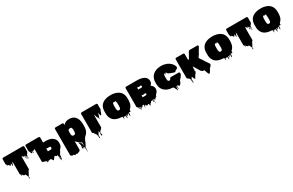

<svg xmlns="http://www.w3.org/2000/svg" viewBox="227 -2221 6421 4206"><g transform="rotate(-30 3438.0 -118.0)"><path d="M564 -395Q564 -389 564.5 -382.5Q565 -376 564 -370Q564 -365 563 -363Q562 -362 562 -361Q562 -360 561 -359Q563 -361 559.5 -357Q556 -353 557 -354Q556 -353 555 -352Q554 -351 553 -350Q553 -350 552.5 -349.5Q552 -349 551 -349Q551 -349 550.5 -348.5Q550 -348 549 -348Q548 -346 547.5 -343Q547 -340 545 -338Q543 -332 541 -328Q540 -326 539.5 -321.5Q539 -317 537 -319Q535 -321 535 -328Q534 -327 533 -326Q532 -325 531 -324Q529 -322 529 -322Q528 -321 527 -320.5Q526 -320 525 -319Q524 -306 523.5 -293Q523 -280 521 -267Q521 -260 521 -246Q521 -232 520.5 -223Q520 -214 517 -221Q512 -238 513.5 -256.5Q515 -275 513 -292Q513 -294 512 -292Q511 -290 510 -290Q509 -289 508 -289.5Q507 -290 506 -290Q505 -291 503.5 -294Q502 -297 502 -295Q500 -275 501.5 -254Q503 -233 498 -213Q496 -206 495.5 -215.5Q495 -225 495 -239.5Q495 -254 494 -262Q493 -278 493 -284Q493 -290 492.5 -296Q492 -302 488 -317Q488 -317 487.5 -316.5Q487 -316 486 -316L483 -313Q482 -297 481.5 -281Q481 -265 479 -249Q479 -248 477 -246Q475 -244 474 -245Q467 -260 469 -272Q471 -284 473 -295.5Q475 -307 465 -322L459 -333Q457 -323 457 -313.5Q457 -304 455 -294Q454 -292 453 -296.5Q452 -301 451 -303Q450 -306 447.5 -309Q445 -312 443 -315Q439 -321 428 -327.5Q417 -334 408 -341Q400 -357 400 -357Q400 -357 402.5 -349.5Q405 -342 404 -337Q405 -331 404.5 -325Q404 -319 404 -312V-31Q404 -28 404 -24.5Q404 -21 403 -18L400 -12L397 -9Q396 -8 395.5 -7Q395 -6 393 -5Q393 -5 392.5 -4.5Q392 -4 391 -4Q391 -4 390.5 -3.5Q390 -3 389 -3Q388 0 382 7L381 8Q380 9 377.5 14.5Q375 20 371 25Q369 29 366.5 34Q364 39 362 44L353 63Q352 65 351 67Q350 69 348 71Q341 86 331 103Q325 111 322 112Q321 120 323 133Q325 146 325.5 155.5Q326 165 317 163Q309 161 309 151.5Q309 142 311.5 130.5Q314 119 313 110Q312 109 312 108Q311 108 310.5 107.5Q310 107 310 107L305 99Q305 99 305 98.5Q305 98 304 98Q304 97 303.5 96.5Q303 96 303 95Q301 91 301 90Q297 79 292.5 69Q288 59 282 50Q281 49 280 48Q279 47 278 46Q275 44 272 44Q269 44 266 45Q263 48 258 48Q251 48 244 43.5Q237 39 232 34L224 26Q219 19 214.5 11.5Q210 4 202 0Q201 9 204.5 22.5Q208 36 200 35Q192 34 194.5 21.5Q197 9 193 -1L187 -4Q175 -13 175 -28Q174 -39 174.5 -50Q175 -61 175 -70V-329L171 -345Q171 -344 167 -334.5Q163 -325 163 -325Q159 -312 154 -298.5Q149 -285 144 -271Q140 -262 136 -256Q135 -254 133.5 -251Q132 -248 132 -249Q130 -268 130 -287Q130 -306 128 -325Q128 -324 123 -324Q121 -320 119 -316Q117 -312 114 -308Q110 -299 101 -294Q101 -293 96.5 -286.5Q92 -280 92 -280Q88 -278 88 -284Q85 -291 85.5 -291.5Q86 -292 86 -293Q86 -294 80 -301L62 -319Q59 -322 56 -325.5Q53 -329 46 -333Q44 -335 42 -335Q40 -330 40.5 -322.5Q41 -315 37 -310Q36 -308 35.5 -314Q35 -320 33 -324L30 -337Q29 -339 28.5 -342Q28 -345 27 -348Q19 -354 16 -364Q15 -366 15 -370Q14 -378 14.5 -385Q15 -392 15 -399V-493Q15 -508 28 -516Q28 -516 28.5 -516.5Q29 -517 30 -517Q32 -519 34.5 -519Q37 -519 39 -520H505Q510 -520 515 -520.5Q520 -521 525 -521Q531 -521 537 -520.5Q543 -520 548 -518Q552 -516 553 -515Q559 -512 562 -503Q564 -499 564 -495Q565 -491 565 -487Q565 -483 565 -479Q564 -458 564 -437Q564 -416 564 -395Z M1256 -110Q1253 -103 1249 -99L1243 -89Q1238 -80 1232 -73Q1226 -66 1221 -61Q1218 -58 1214.5 -55Q1211 -52 1207 -49Q1205 -45 1203 -39.5Q1201 -34 1199 -29Q1198 -25 1196 -22Q1194 -19 1192 -15Q1189 -11 1186.5 -6Q1184 -1 1181 4Q1177 10 1173.5 16.5Q1170 23 1165 28L1159 34Q1156 37 1156 37Q1155 44 1154 52Q1153 60 1152 68Q1150 87 1147.5 105.5Q1145 124 1141 143Q1140 147 1139 151.5Q1138 156 1136 161Q1135 164 1134.5 167.5Q1134 171 1132 174Q1131 175 1129.5 177.5Q1128 180 1128 179Q1126 156 1126 124.5Q1126 93 1124 71Q1124 69 1122 67.5Q1120 66 1120 68Q1119 77 1120 93Q1121 109 1122 124Q1123 139 1122 146Q1121 153 1116 145Q1104 126 1109 102.5Q1114 79 1112 57Q1112 55 1111 51.5Q1110 48 1109 50Q1107 55 1109 63.5Q1111 72 1105 72Q1100 71 1101.5 63Q1103 55 1102 49Q1101 44 1101 39.5Q1101 35 1099 31Q1098 29 1096 27.5Q1094 26 1092 25Q1091 26 1091 27Q1091 28 1089 29Q1086 31 1082 33.5Q1078 36 1073 36Q1066 36 1062.5 31Q1059 26 1057 24Q1056 22 1055 20.5Q1054 19 1052 18Q1051 17 1049.5 17Q1048 17 1046 16Q1043 13 1042 14Q1040 18 1039 19Q1039 16 1036 13Q1035 14 1034.5 14Q1034 14 1033 15Q1031 17 1028 20Q1025 23 1023 26Q1023 26 1021 28Q1017 32 1014 36Q1011 40 1007 45L997 58Q996 60 992 66Q988 72 983 77Q982 78 980.5 79Q979 80 977 80Q976 82 975.5 85.5Q975 89 973 88Q971 88 971 84.5Q971 81 969 79Q965 77 961 70L941 40Q940 38 939 36Q938 34 936 33Q932 29 929 29Q927 28 923.5 29Q920 30 917 31Q911 32 905 33Q899 34 892 35Q882 36 885 35.5Q888 35 891 34.5Q894 34 883 34Q879 34 873 38Q872 39 871.5 40.5Q871 42 869 41Q868 39 867.5 34.5Q867 30 865 32Q862 35 864 42Q866 49 861 48Q857 46 858.5 40Q860 34 858 30Q857 29 855.5 28.5Q854 28 854 29Q852 36 854.5 47.5Q857 59 850 58Q843 55 846 44.5Q849 34 847 27Q847 26 845.5 25Q844 24 843 25Q842 30 843.5 39.5Q845 49 845 55Q845 61 840 58Q832 53 835 42Q838 31 836 22Q836 20 834.5 19Q833 18 833 19Q831 26 833 39Q835 52 829 48Q823 43 825 34Q827 25 826 18Q825 19 824 18.5Q823 18 822 18Q816 18 810 15Q797 10 784 7.5Q771 5 758 0L749 -1L743 -4Q731 -13 731 -28Q730 -39 730.5 -50Q731 -61 731 -70V-329L727 -345Q724 -342 723 -338Q722 -334 719 -331Q717 -329 715 -328Q714 -328 713 -329Q712 -330 711 -329Q710 -325 709.5 -316Q709 -307 707 -311Q704 -316 704 -321.5Q704 -327 705 -332Q701 -330 700 -328Q697 -327 696 -324Q695 -323 694 -320.5Q693 -318 692 -319Q690 -325 690 -328L685 -320Q681 -314 676 -313Q675 -307 676 -297.5Q677 -288 677 -281.5Q677 -275 671 -277Q663 -280 666 -293Q669 -306 664 -319L661 -322Q657 -328 654 -331Q654 -332 652 -334Q651 -323 651 -311Q651 -299 649 -288Q648 -287 647 -286.5Q646 -286 645 -285Q637 -282 633 -287Q629 -291 626 -296.5Q623 -302 621 -307Q617 -314 614.5 -321Q612 -328 610 -335Q609 -332 608 -333Q606 -336 606.5 -341Q607 -346 605 -350L599 -356Q597 -358 597 -360Q595 -362 595 -364Q595 -365 594.5 -366Q594 -367 594 -368V-369Q593 -375 593.5 -381Q594 -387 594 -393V-461Q594 -466 593.5 -478.5Q593 -491 595 -500Q596 -502 596 -503.5Q596 -505 597 -506Q599 -510 601.5 -512Q604 -514 605 -515Q607 -517 609 -517Q611 -519 613.5 -519Q616 -519 618 -520Q623 -521 629.5 -520.5Q636 -520 641 -520H914Q919 -520 924 -520.5Q929 -521 934 -521Q939 -521 947 -519Q948 -519 948 -518.5Q948 -518 949 -518Q962 -511 965 -497Q966 -493 965.5 -487.5Q965 -482 965 -477Q966 -458 965.5 -439Q965 -420 965 -401Q965 -395 965.5 -389Q966 -383 965 -377V-369H1001Q1013 -369 1026 -370Q1039 -371 1052 -369H1064Q1066 -369 1068 -368Q1172 -362 1229 -299Q1231 -298 1233 -295.5Q1235 -293 1236 -290Q1239 -286 1242.5 -281Q1246 -276 1248 -271Q1252 -267 1254.5 -261Q1257 -255 1259 -247Q1269 -220 1269 -184Q1269 -158 1263 -134Q1262 -124 1260 -120Q1258 -116 1256 -110ZM968 -219Q967 -219 966.5 -219.5Q966 -220 965 -220L960 -216V-149H1020Q1028 -149 1035.5 -149.5Q1043 -150 1050 -154Q1055 -158 1056 -159Q1062 -165 1063 -172Q1065 -178 1065 -184Q1065 -195 1061 -203Q1058 -208 1052 -213L1044 -216Q1037 -218 1029.5 -216.5Q1022 -215 1015 -214Q1007 -213 1000 -214Q993 -215 985 -216Q981 -217 977 -218Q973 -219 968 -219Z M1924 -244Q1924 -237 1924 -231Q1924 -225 1923 -220Q1922 -207 1921 -194.5Q1920 -182 1918 -170Q1916 -155 1912.5 -140Q1909 -125 1902 -111L1894 -96Q1884 -75 1867 -56Q1866 -54 1862 -50Q1858 -45 1852 -40.5Q1846 -36 1841 -31Q1835 -24 1829.5 -18.5Q1824 -13 1819 -6Q1819 -6 1818.5 -5.5Q1818 -5 1817 -5L1808 10Q1796 25 1786 49.5Q1776 74 1767 99Q1758 124 1747 139Q1746 140 1745.5 142.5Q1745 145 1743 147Q1743 147 1743 147.5Q1743 148 1742 148Q1742 149 1740 153Q1737 158 1734.5 163Q1732 168 1727 173Q1726 176 1723 177L1720 180Q1718 202 1717.5 234.5Q1717 267 1715 290Q1715 291 1712.5 292.5Q1710 294 1710 293Q1707 270 1707 235.5Q1707 201 1705 179Q1702 177 1702 175Q1701 174 1701 170.5Q1701 167 1701 166Q1701 163 1702 161Q1701 163 1696 165Q1695 165 1694.5 164.5Q1694 164 1693 164Q1691 163 1689 161Q1690 174 1691.5 186Q1693 198 1685 194Q1675 189 1679 174Q1683 159 1681 147Q1680 147 1678.5 146Q1677 145 1678 145Q1678 144 1677.5 143.5Q1677 143 1677 143Q1678 153 1678.5 161.5Q1679 170 1673 167Q1670 165 1668 162Q1670 175 1667.5 181.5Q1665 188 1657 183Q1645 174 1645.5 158.5Q1646 143 1650.5 125Q1655 107 1654 92Q1652 90 1650 86Q1649 85 1649 84Q1647 78 1647 72Q1647 61 1650 52Q1652 43 1653 34.5Q1654 26 1653 19Q1651 17 1649 16Q1648 16 1647 14Q1646 12 1647 14H1645V25Q1645 27 1645.5 30Q1646 33 1646 36Q1647 40 1647.5 44.5Q1648 49 1648 57Q1647 63 1644.5 61Q1642 59 1639 57Q1638 57 1638 56.5Q1638 56 1638 56Q1634 50 1635 41.5Q1636 33 1637 26Q1638 21 1638.5 16.5Q1639 12 1638 8Q1638 7 1637.5 7Q1637 7 1637 6L1630 3L1629 2Q1628 2 1628 1.5Q1628 1 1627 1Q1621 -3 1617 -9Q1614 -11 1611 -13.5Q1608 -16 1606 -19Q1604 -23 1602 -24.5Q1600 -26 1598 -27Q1596 -29 1593 -31.5Q1590 -34 1588 -37Q1586 -39 1584 -41.5Q1582 -44 1580 -47Q1578 -49 1577 -50Q1575 -53 1577 -50.5Q1579 -48 1578 -42V151Q1578 156 1578.5 161.5Q1579 167 1577 172Q1577 172 1575 176Q1574 177 1574 177.5Q1574 178 1573 179Q1571 182 1565 186Q1562 190 1558 194.5Q1554 199 1548 200Q1544 201 1540.5 199.5Q1537 198 1534 197Q1530 201 1527 205.5Q1524 210 1520 214Q1510 223 1500.5 218Q1491 213 1480 212H1472Q1471 212 1470 213Q1469 214 1468 213Q1467 210 1467 205L1459 213Q1458 214 1456 215Q1454 216 1452 218Q1451 219 1449.5 222.5Q1448 226 1445 226Q1441 226 1439.5 222.5Q1438 219 1436 218Q1436 218 1436 217.5Q1436 217 1435 217Q1433 216 1429 212L1422 206L1419 203Q1419 203 1419 202.5Q1419 202 1418 202Q1414 198 1412 197L1402 198Q1401 199 1397 201Q1391 204 1385 201Q1384 202 1383 201Q1382 200 1380 200Q1380 200 1368.5 194Q1357 188 1357 189Q1353 187 1350 185Q1339 177 1339 163V-493Q1339 -499 1340.5 -502Q1342 -505 1344 -509Q1353 -520 1365 -520Q1368 -520 1371 -520.5Q1374 -521 1377 -521Q1383 -521 1388.5 -520.5Q1394 -520 1399 -520H1492Q1500 -520 1508.5 -520.5Q1517 -521 1525 -521Q1529 -521 1533 -521Q1537 -521 1541 -520Q1542 -520 1543 -519.5Q1544 -519 1545 -519Q1554 -516 1559 -507Q1561 -503 1562 -500Q1563 -497 1563 -486V-463Q1565 -465 1565 -466Q1566 -466 1566 -466.5Q1566 -467 1566 -467L1567 -468Q1571 -472 1572 -474Q1571 -473 1576 -478.5Q1581 -484 1583 -485Q1586 -487 1588.5 -489.5Q1591 -492 1593 -493Q1601 -499 1608.5 -504Q1616 -509 1624 -513Q1626 -515 1628 -515Q1640 -522 1654.5 -525Q1669 -528 1683 -529Q1690 -529 1694 -530H1710Q1733 -531 1753 -528.5Q1773 -526 1783 -521Q1799 -517 1812.5 -510.5Q1826 -504 1835 -496L1844 -490Q1848 -487 1851.5 -484Q1855 -481 1858 -477Q1886 -449 1903 -405.5Q1920 -362 1923 -299Q1924 -285 1924 -274Q1924 -263 1924 -249ZM1579 -210Q1581 -201 1584.5 -192.5Q1588 -184 1595 -178Q1605 -171 1619 -170Q1621 -169 1624 -169Q1627 -169 1629 -169L1637 -170Q1641 -171 1644.5 -171.5Q1648 -172 1651 -173L1656 -176Q1667 -184 1671 -195Q1676 -207 1678 -227Q1679 -232 1679 -237Q1679 -242 1679 -246V-275Q1679 -280 1678.5 -286Q1678 -292 1677 -298Q1677 -303 1676 -306Q1675 -318 1670 -327Q1665 -337 1659 -342Q1655 -345 1651.5 -345Q1648 -345 1643 -345Q1635 -345 1626 -345Q1617 -345 1609 -344Q1606 -343 1602 -342.5Q1598 -342 1595 -340Q1588 -333 1584.5 -324Q1581 -315 1579 -305Q1579 -301 1578.5 -296.5Q1578 -292 1578 -288Q1577 -283 1577 -277.5Q1577 -272 1577 -267Q1576 -256 1576.5 -245Q1577 -234 1578 -219V-214Q1579 -213 1579 -210ZM1665 65Q1666 63 1666 60.5Q1666 58 1667 56Q1668 50 1668.5 44.5Q1669 39 1669 33Q1669 29 1669 29Q1669 29 1666 28Q1666 28 1665 27Q1664 26 1662 24H1661V33Q1661 38 1661.5 43.5Q1662 49 1663 54Q1664 56 1664 59Q1664 62 1665 65ZM1677 33V42L1679 62Q1680 57 1680.5 53.5Q1681 50 1681 43V35Q1679 33 1677 33ZM1691 42Q1695 50 1695 62Q1695 65 1695 68Q1695 71 1694 74V75Q1696 91 1699 108Q1702 125 1703 142V148Q1704 145 1704 142.5Q1704 140 1705 138Q1705 136 1705.5 132Q1706 128 1706 128Q1709 105 1709.5 80.5Q1710 56 1697 42Q1694 38 1692 38Q1691 39 1691 41H1690Q1690 41 1690 40.5Q1690 40 1689 39Q1686 35 1685 35Q1684 36 1684.5 40.5Q1685 45 1685 46Q1686 54 1687.5 62Q1689 70 1690 78L1692 89Q1693 86 1693 83Q1693 80 1694 77V76Q1691 59 1690.5 52.5Q1690 46 1691 42ZM1667 152Q1668 145 1669 138Q1670 131 1669 125Q1668 125 1666.5 124Q1665 123 1666 123Q1665 122 1665 121.5Q1665 121 1664 120Q1663 119 1663 117.5Q1663 116 1662 115Q1663 124 1664.5 133.5Q1666 143 1667 152Z M2419 -458V-399Q2419 -392 2420 -383.5Q2421 -375 2419 -367Q2418 -364 2416.5 -360Q2415 -356 2412 -354Q2411 -353 2410.5 -352Q2410 -351 2408 -350Q2406 -349 2404 -347Q2403 -343 2402.5 -340Q2402 -337 2400 -333L2397 -322Q2396 -318 2395 -314Q2394 -310 2392 -305Q2391 -301 2390 -297.5Q2389 -294 2387 -290Q2384 -282 2380.5 -275.5Q2377 -269 2372 -261V-260Q2371 -259 2371 -259L2363 -251Q2361 -245 2360 -245Q2358 -246 2357.5 -249Q2357 -252 2356 -254Q2355 -255 2354.5 -256Q2354 -257 2353 -258Q2353 -257 2353.5 -255.5Q2354 -254 2351 -261Q2345 -275 2341.5 -291.5Q2338 -308 2336 -322Q2335 -326 2336 -330.5Q2337 -335 2336 -339Q2335 -333 2334.5 -326.5Q2334 -320 2332 -314Q2332 -313 2330.5 -313.5Q2329 -314 2328 -316Q2327 -312 2326.5 -310Q2326 -308 2325 -303Q2324 -294 2322 -285Q2320 -276 2318 -267Q2317 -263 2316 -260Q2315 -257 2313 -254Q2312 -252 2311.5 -249.5Q2311 -247 2309 -245Q2308 -243 2306 -241.5Q2304 -240 2302 -238Q2301 -233 2300.5 -226.5Q2300 -220 2298 -214Q2297 -210 2296.5 -205.5Q2296 -201 2294 -196Q2293 -195 2291.5 -192Q2290 -189 2290 -190Q2288 -200 2288 -210Q2288 -220 2286 -230L2282 -236Q2279 -241 2276 -244.5Q2273 -248 2270 -252Q2264 -263 2260 -275Q2256 -287 2251 -298Q2248 -307 2244.5 -316Q2241 -325 2238 -333Q2236 -335 2236 -339Q2234 -342 2233.5 -344.5Q2233 -347 2233 -341V-60Q2233 -52 2234 -41.5Q2235 -31 2233 -21Q2233 -20 2232.5 -19.5Q2232 -19 2232 -18Q2231 -14 2228 -11Q2226 -9 2223.5 -7Q2221 -5 2218 -3Q2216 1 2214 6.5Q2212 12 2210 17Q2209 19 2208.5 22.5Q2208 26 2206 25Q2204 23 2204 19.5Q2204 16 2203 12Q2201 14 2199 17Q2197 20 2195 22L2190 28Q2187 31 2183 35Q2179 39 2176 43Q2174 47 2166 55Q2164 56 2162 58Q2161 72 2166 92.5Q2171 113 2171.5 128Q2172 143 2158 141Q2144 139 2144.5 124Q2145 109 2150 89.5Q2155 70 2154 56Q2153 54 2150.5 51.5Q2148 49 2149 50Q2147 45 2145.5 40Q2144 35 2142 31L2139 20Q2139 17 2138 14Q2137 25 2136.5 37.5Q2136 50 2134 61Q2134 62 2132.5 61Q2131 60 2130 59Q2129 51 2129 43Q2129 35 2128 28L2122 50Q2121 54 2119.5 58.5Q2118 63 2116 67Q2115 71 2111 77Q2109 80 2103 82Q2102 90 2103 99Q2104 108 2099 115Q2097 118 2096.5 111Q2096 104 2096 97Q2096 90 2095 94Q2093 105 2096.5 120.5Q2100 136 2101 148.5Q2102 161 2090 165Q2080 168 2080.5 155.5Q2081 143 2084.5 125.5Q2088 108 2086 97Q2086 95 2084.5 93Q2083 91 2082 93Q2081 98 2081 107Q2081 116 2081 122Q2081 128 2079 123Q2075 111 2076 97.5Q2077 84 2075 71L2074 70Q2074 70 2073.5 70Q2073 70 2072 69Q2069 66 2066 63Q2063 60 2061 57Q2053 47 2046.5 36Q2040 25 2034 15Q2033 14 2033 12.5Q2033 11 2032 10Q2031 7 2030 4.5Q2029 2 2027 0L2018 -1L2013 -4Q2007 -8 2005 -11Q2003 -13 2001 -19Q2000 -22 1999.5 -25Q1999 -28 1999 -31Q1998 -42 1999 -52.5Q2000 -63 2000 -72V-473Q2000 -478 1999.5 -483.5Q1999 -489 2000 -494Q2000 -499 2001 -501Q2003 -507 2005 -509Q2007 -511 2008 -512Q2009 -513 2010 -514Q2018 -520 2027 -520H2364Q2372 -520 2380.5 -520.5Q2389 -521 2397 -520Q2400 -519 2403 -518Q2406 -517 2409 -515Q2412 -512 2416 -506Q2418 -504 2418 -501.5Q2418 -499 2419 -497Q2421 -487 2420 -477Q2419 -467 2419 -458ZM2373 -262 2372 -260Q2372 -260 2372 -260Q2372 -261 2373 -262Z M3051 -276Q3052 -260 3051.5 -244Q3051 -228 3050 -213Q3048 -182 3041 -155.5Q3034 -129 3021 -107Q3017 -100 3013 -93Q3009 -86 3004 -79Q2999 -73 2993 -68Q2993 -67 2992.5 -66.5Q2992 -66 2992 -66Q2988 -60 2982 -56Q2981 -55 2980 -54Q2979 -53 2977 -51Q2976 -50 2975 -49Q2974 -48 2973 -47L2967 -34Q2967 -30 2967 -26.5Q2967 -23 2966 -19Q2965 -12 2966 -0.5Q2967 11 2962 7Q2959 4 2958.5 -0.5Q2958 -5 2958 -9Q2958 -7 2956 -5Q2955 -2 2952.5 1.5Q2950 5 2946 6Q2939 9 2934.5 1.5Q2930 -6 2928 -10Q2928 -10 2928 -10.5Q2928 -11 2927 -12Q2920 1 2921 17.5Q2922 34 2920 50Q2920 54 2919 59.5Q2918 65 2917 70Q2916 76 2912 81Q2912 84 2908 84Q2904 82 2904 79Q2902 62 2902 44Q2902 26 2900 9Q2900 9 2899.5 8.5Q2899 8 2898 8Q2895 9 2892 11Q2889 13 2887 15Q2880 22 2875 32Q2872 38 2869.5 44Q2867 50 2864 55Q2863 56 2861.5 59.5Q2860 63 2860 62Q2858 51 2858 40Q2858 29 2856 19Q2858 19 2850.5 18.5Q2843 18 2844 19Q2842 35 2842 51Q2842 67 2840 83Q2840 84 2836.5 87Q2833 90 2832 91Q2831 92 2829.5 92.5Q2828 93 2828 92Q2826 75 2826 57.5Q2826 40 2823 23Q2820 24 2818 26Q2816 28 2816 28Q2815 29 2814.5 31.5Q2814 34 2812 36Q2811 36 2807 32Q2806 30 2805.5 28Q2805 26 2803 25Q2803 24 2802.5 24Q2802 24 2802 24Q2801 23 2801 23.5Q2801 24 2800 23H2794Q2794 27 2794 31Q2794 35 2792 40Q2792 40 2784 31Q2779 26 2779 26.5Q2779 27 2776 26Q2772 26 2772 25Q2771 39 2770.5 52.5Q2770 66 2768 80Q2768 82 2766.5 78Q2765 74 2764 72Q2763 69 2762 66.5Q2761 64 2760 61Q2757 48 2755.5 35.5Q2754 23 2752 10H2746Q2610 7 2541 -53L2535 -59Q2476 -115 2470 -213Q2467 -260 2470 -307Q2478 -418 2554.5 -474Q2631 -530 2764 -530H2773Q2787 -530 2801 -529Q2815 -528 2828 -526Q2830 -526 2831 -525Q2934 -510 2996 -447Q2998 -445 3001.5 -440.5Q3005 -436 3006 -434Q3034 -397 3044 -351Q3044 -350 3044.5 -349Q3045 -348 3045 -347Q3049 -330 3050 -311.5Q3051 -293 3051 -276ZM2733 -157Q2736 -155 2740 -153Q2751 -150 2757 -150Q2763 -150 2769 -151H2775Q2779 -153 2782.5 -154.5Q2786 -156 2789 -158Q2797 -166 2799.5 -177Q2802 -188 2803 -198Q2804 -204 2804.5 -211Q2805 -218 2805 -225Q2806 -239 2806 -258Q2806 -277 2805 -292Q2805 -297 2805 -302Q2805 -307 2804 -311Q2804 -315 2803.5 -318.5Q2803 -322 2803 -326Q2800 -352 2789 -361Q2785 -365 2783.5 -365.5Q2782 -366 2780 -366Q2779 -366 2778 -366.5Q2777 -367 2776 -366Q2775 -365 2774.5 -361.5Q2774 -358 2772 -356Q2771 -354 2766.5 -353.5Q2762 -353 2760 -354Q2754 -355 2749 -360H2743Q2742 -361 2741 -362.5Q2740 -364 2738 -365Q2735 -365 2732 -362Q2725 -356 2722 -345.5Q2719 -335 2717 -321Q2716 -318 2716 -313Q2716 -310 2715.5 -306.5Q2715 -303 2715 -299Q2714 -291 2714 -280Q2714 -269 2714 -258Q2714 -251 2714.5 -244.5Q2715 -238 2715 -231Q2715 -224 2715 -217Q2715 -210 2716 -205Q2718 -187 2720.5 -177Q2723 -167 2733 -157Z M3688 -123Q3686 -114 3683 -105.5Q3680 -97 3675 -91Q3675 -91 3675 -90.5Q3675 -90 3674 -90Q3669 -79 3660.5 -69.5Q3652 -60 3641 -51Q3634 -43 3629 -33.5Q3624 -24 3618 -15Q3618 -12 3617 -10Q3616 -6 3617.5 2.5Q3619 11 3614 9Q3610 7 3610 2.5Q3610 -2 3611 -6Q3602 4 3592 13Q3582 22 3573 32Q3570 35 3567.5 38.5Q3565 42 3562 45Q3561 46 3560 47Q3559 48 3558 49Q3557 50 3555.5 51.5Q3554 53 3554 52Q3552 40 3552.5 35Q3553 30 3553 25Q3553 20 3548 10Q3545 13 3542 15H3541Q3539 17 3538 17Q3537 39 3536.5 67.5Q3536 96 3534 119Q3534 120 3532 122.5Q3530 125 3530 124Q3528 101 3528 68.5Q3528 36 3526 14Q3525 13 3524.5 12Q3524 11 3523 10H3522Q3518 10 3518 11Q3517 27 3516.5 43Q3516 59 3514 76Q3514 75 3510 75Q3506 75 3506 75Q3504 55 3504.5 49Q3505 43 3505 38.5Q3505 34 3499 20Q3495 22 3491 25.5Q3487 29 3482 32Q3480 33 3478 34Q3476 35 3474 33Q3466 25 3470.5 24Q3475 23 3478.5 25Q3482 27 3470 27H3468Q3468 28 3467.5 28.5Q3467 29 3467 29L3458 44Q3457 46 3454 49Q3452 53 3450 55Q3449 56 3446.5 58Q3444 60 3442 62Q3440 66 3438 66Q3437 66 3436 65Q3435 64 3433 63Q3431 64 3430 66Q3429 68 3428 70Q3426 74 3423 80.5Q3420 87 3418 91Q3418 92 3415 98.5Q3412 105 3410 107Q3408 109 3406 107Q3404 105 3402 99Q3398 87 3398 85Q3398 83 3398.5 80Q3399 77 3395 64Q3394 61 3389 58Q3383 52 3376.5 53.5Q3370 55 3364 59Q3362 60 3360 62Q3358 64 3356 65Q3353 68 3350.5 70.5Q3348 73 3343 70Q3336 65 3332 58Q3328 51 3324 45Q3324 44 3323.5 43.5Q3323 43 3323 42Q3322 41 3321 40Q3320 39 3319 38L3313 32Q3309 37 3308.5 44Q3308 51 3305 57Q3305 61 3302 61Q3298 61 3296.5 53.5Q3295 46 3294 48Q3293 55 3292.5 67.5Q3292 80 3292.5 88Q3293 96 3291 90Q3279 75 3283 61.5Q3287 48 3291.5 36Q3296 24 3284 14L3278 8Q3277 10 3277 12.5Q3277 15 3276 17Q3275 19 3272.5 19Q3270 19 3268 20Q3264 22 3264 22Q3263 20 3262.5 17Q3262 14 3261 12L3252 21Q3248 27 3244.5 33Q3241 39 3236 44L3227 53Q3224 59 3223 58Q3221 51 3221 44.5Q3221 38 3219 32Q3219 31 3217 30.5Q3215 30 3215 31Q3214 37 3215.5 46Q3217 55 3217 62Q3217 69 3211 68Q3202 66 3205.5 53Q3209 40 3207 30Q3207 29 3206 29.5Q3205 30 3204 29Q3201 29 3200 28Q3197 28 3196 27Q3195 27 3194 26Q3193 25 3192 26Q3191 35 3194 49.5Q3197 64 3197.5 74.5Q3198 85 3189 82Q3180 78 3180 67.5Q3180 57 3183 44.5Q3186 32 3185 22Q3185 22 3182 22Q3182 21 3181.5 21Q3181 21 3181 21Q3180 20 3179 20Q3178 20 3177 19Q3176 18 3175 18Q3174 18 3173 17Q3169 13 3169 15Q3168 21 3169 32Q3170 43 3170.5 50Q3171 57 3165 54Q3156 48 3161 34Q3166 20 3161 10Q3159 5 3159.5 17Q3160 29 3157 34Q3156 37 3155 31.5Q3154 26 3153 23Q3153 22 3151 11Q3149 0 3148 0L3141 -3Q3135 -6 3131 -11Q3129 -13 3127 -19Q3126 -23 3125.5 -27Q3125 -31 3125 -35Q3125 -43 3125.5 -51.5Q3126 -60 3126 -67V-469Q3126 -475 3125.5 -481.5Q3125 -488 3126 -495L3127 -502Q3128 -503 3128 -504Q3128 -505 3129 -506Q3131 -510 3133 -511Q3137 -516 3143 -518Q3145 -519 3147.5 -519.5Q3150 -520 3154 -520H3269Q3281 -520 3303 -520Q3325 -520 3350.5 -520.5Q3376 -521 3397 -520H3410Q3421 -520 3431.5 -520Q3442 -520 3452 -519Q3470 -519 3489 -517.5Q3508 -516 3525 -511L3530 -509Q3568 -501 3595 -487Q3622 -473 3641 -452Q3648 -444 3653.5 -434.5Q3659 -425 3662 -415Q3665 -411 3666 -405Q3667 -399 3668 -394Q3671 -385 3671 -376Q3672 -368 3671.5 -360.5Q3671 -353 3670 -345Q3669 -327 3662 -316Q3660 -313 3658 -307Q3650 -293 3635 -276L3634 -275Q3631 -272 3629 -271Q3628 -270 3627 -269Q3626 -268 3625 -267L3633 -262Q3635 -261 3637.5 -259Q3640 -257 3647 -252Q3656 -245 3665 -235Q3673 -225 3679 -215Q3689 -197 3691 -168Q3693 -155 3691.5 -143.5Q3690 -132 3688 -123ZM3350 -341V-326Q3349 -313 3348.5 -313Q3348 -313 3348.5 -318.5Q3349 -324 3351 -329.5Q3353 -335 3358 -332H3420Q3425 -332 3429.5 -332Q3434 -332 3438 -333Q3439 -334 3441 -334Q3449 -337 3453 -343L3455 -348Q3456 -350 3456 -357V-362Q3454 -368 3453 -370Q3452 -372 3448 -376Q3447 -378 3445 -378.5Q3443 -379 3441 -380Q3436 -381 3430.5 -380Q3425 -379 3420 -378Q3413 -377 3405.5 -376.5Q3398 -376 3390 -377Q3384 -378 3378 -379Q3372 -380 3366 -381Q3368 -381 3362 -381.5Q3356 -382 3354 -382Q3354 -382 3353.5 -382.5Q3353 -383 3350 -383ZM3350 -137H3420Q3437 -137 3446.5 -142Q3456 -147 3456 -162V-167Q3454 -173 3453 -175Q3452 -177 3448 -181Q3442 -185 3438 -185Q3434 -185 3429.5 -184.5Q3425 -184 3420 -183Q3411 -181 3402.5 -179.5Q3394 -178 3385 -179Q3378 -179 3371.5 -181Q3365 -183 3358 -185Q3357 -186 3356 -186Q3355 -186 3353 -187Q3352 -188 3351 -188Q3350 -188 3350 -188Z M4322 -201Q4328 -195 4328 -187Q4330 -174 4324 -160.5Q4318 -147 4313 -137Q4304 -118 4292.5 -103.5Q4281 -89 4268 -75Q4265 -72 4260.5 -68Q4256 -64 4254 -62Q4252 -61 4249 -58Q4249 -58 4247 -56Q4243 -49 4240 -40Q4237 -31 4234 -23Q4230 -15 4226 -5Q4222 5 4217 13L4211 21L4210 22Q4207 25 4204.5 27.5Q4202 30 4199 32Q4196 35 4193.5 38Q4191 41 4187 44Q4180 49 4172 46.5Q4164 44 4159 37Q4158 35 4157.5 32.5Q4157 30 4155 29Q4153 27 4153 26Q4149 24 4144 19Q4141 17 4139 14Q4137 12 4137 12Q4127 22 4126.5 35Q4126 48 4128 62Q4130 76 4127 90Q4127 93 4123 99Q4122 101 4121 105.5Q4120 110 4119 108Q4117 87 4117 66.5Q4117 46 4115 25Q4115 25 4111 27Q4110 27 4109.5 27.5Q4109 28 4107 28Q4104 28 4103 29Q4102 51 4101.5 74.5Q4101 98 4099 121Q4099 122 4098 119.5Q4097 117 4095 116L4091 109Q4088 103 4085 96.5Q4082 90 4079 84Q4069 60 4055 36Q4050 27 4045 20Q4045 22 4043 22Q4042 23 4039 17Q4033 10 4026 10Q3897 7 3820 -67L3816 -71Q3794 -94 3778.5 -124.5Q3763 -155 3758 -192Q3754 -210 3754 -228Q3754 -246 3754 -265V-266Q3754 -274 3754 -282.5Q3754 -291 3755 -300Q3755 -305 3755.5 -310Q3756 -315 3757 -320Q3757 -322 3757 -325Q3757 -328 3758 -331Q3758 -332 3758.5 -333Q3759 -334 3759 -335Q3764 -361 3774 -384.5Q3784 -408 3798 -428Q3800 -431 3805 -436Q3843 -482 3902.5 -506Q3962 -530 4035 -530Q4041 -530 4047 -530Q4053 -530 4058 -529Q4064 -531 4069 -529L4093 -526Q4107 -528 4116 -524L4122 -521Q4187 -507 4229 -477.5Q4271 -448 4296 -413Q4298 -410 4300.5 -406.5Q4303 -403 4305 -399Q4318 -380 4324 -356Q4325 -355 4325 -353.5Q4325 -352 4326 -350Q4330 -336 4327 -327Q4327 -326 4326.5 -325.5Q4326 -325 4326 -325Q4325 -321 4323 -319.5Q4321 -318 4319 -316Q4318 -315 4317 -313.5Q4316 -312 4315 -310Q4315 -310 4313 -306Q4311 -302 4309 -300Q4308 -299 4307.5 -296Q4307 -293 4305 -294Q4303 -296 4303 -299.5Q4303 -303 4301 -305Q4300 -306 4297 -303Q4295 -301 4293 -295Q4292 -292 4291.5 -288.5Q4291 -285 4289 -285Q4287 -285 4287 -289.5Q4287 -294 4285 -295Q4285 -296 4281 -292Q4277 -288 4273 -286Q4265 -279 4255 -268.5Q4245 -258 4233 -259Q4225 -259 4217 -263Q4209 -267 4201 -269Q4197 -271 4191.5 -272Q4186 -273 4181 -275Q4177 -277 4172 -279.5Q4167 -282 4162 -283Q4156 -285 4149.5 -286.5Q4143 -288 4138 -291Q4133 -293 4128 -296Q4123 -299 4118 -301Q4113 -304 4107.5 -305.5Q4102 -307 4097 -309Q4093 -311 4091 -313Q4083 -317 4078 -327Q4074 -334 4070.5 -341.5Q4067 -349 4060 -353L4054 -347Q4058 -351 4058 -353Q4057 -353 4053.5 -352Q4050 -351 4048 -350V-341Q4049 -337 4049.5 -333.5Q4050 -330 4050 -326Q4052 -318 4049 -315Q4048 -312 4045.5 -312Q4043 -312 4041 -312L4040 -313Q4038 -315 4038 -320Q4038 -325 4039 -330.5Q4040 -336 4040 -341V-346Q4040 -349 4039.5 -349.5Q4039 -350 4039 -350Q4038 -350 4037 -349.5Q4036 -349 4035 -349Q4031 -347 4031 -347Q4030 -346 4026 -346Q4025 -346 4023.5 -347Q4022 -348 4021 -346Q4020 -344 4020 -338Q4020 -332 4017 -333Q4012 -335 4012 -340Q4012 -345 4013 -348Q4011 -346 4011 -346Q4009 -342 4009 -342Q4008 -340 4007 -337Q4006 -334 4005 -332Q4002 -326 4002 -318Q4001 -313 4000.5 -307Q4000 -301 4000 -295V-290Q4000 -286 4000 -281.5Q4000 -277 3999 -272Q3999 -258 3999 -246.5Q3999 -235 4000 -224V-218Q4001 -216 4001 -211Q4001 -206 4002 -204Q4002 -201 4002.5 -198.5Q4003 -196 4003 -193Q4004 -192 4004 -190.5Q4004 -189 4005 -187Q4009 -174 4017 -167Q4019 -165 4026 -163Q4028 -162 4032 -162Q4036 -161 4039 -161Q4042 -161 4046 -161Q4048 -162 4050.5 -162Q4053 -162 4055 -163Q4058 -165 4061.5 -167Q4065 -169 4067 -172Q4068 -174 4069 -175Q4070 -176 4071 -177L4077 -191Q4080 -200 4088 -205Q4090 -208 4093.5 -208.5Q4097 -209 4096 -209Q4100 -211 4103 -211Q4111 -213 4123.5 -212Q4136 -211 4146 -211H4277Q4284 -211 4291.5 -211.5Q4299 -212 4306 -211Q4312 -209 4315 -207L4320 -204Q4322 -202 4322 -201Z M4997 -19Q4996 -12 4992 -8Q4988 -4 4986 -3Q4984 0 4982 6L4970 33Q4969 35 4968 40Q4967 45 4966 43Q4963 36 4964 32.5Q4965 29 4962 21Q4952 33 4945 47Q4938 61 4930 75Q4924 87 4917 98Q4910 109 4903 120Q4901 122 4899 126Q4895 133 4886 142.5Q4877 152 4867 144Q4857 136 4852 123Q4847 110 4843 99Q4839 88 4835.5 77Q4832 66 4827 56Q4826 54 4825.5 52Q4825 50 4823 49Q4822 48 4821 47Q4820 46 4819 45Q4818 37 4818 28.5Q4818 20 4817 12Q4813 12 4810 15Q4806 19 4802 23.5Q4798 28 4792 28Q4785 29 4779 25Q4773 21 4768 17Q4758 9 4747 -1Q4744 -4 4741 -7Q4738 -10 4735 -14Q4733 -17 4731 -20Q4729 -23 4727 -26Q4724 -31 4721.5 -35.5Q4719 -40 4717 -44L4694 -82Q4689 -90 4683.5 -99Q4678 -108 4673 -117L4664 -131Q4660 -137 4657 -142.5Q4654 -148 4650 -154Q4650 -155 4649.5 -155.5Q4649 -156 4649 -156Q4649 -157 4648.5 -157Q4648 -157 4648 -158Q4648 -157 4645 -163V-164Q4644 -164 4644 -164.5Q4644 -165 4644 -165L4635 -175Q4633 -153 4633 -127Q4633 -101 4631 -78Q4631 -73 4631.5 -68Q4632 -63 4633 -58Q4634 -52 4634 -45Q4634 -38 4631 -33Q4630 -32 4628.5 -30Q4627 -28 4625 -29H4624Q4622 -31 4622 -35Q4622 -31 4622 -26.5Q4622 -22 4620 -18Q4620 -17 4618 -15Q4618 -13 4616 -11Q4613 -7 4609.5 -4.5Q4606 -2 4603 1Q4603 2 4601 4Q4601 7 4598 10Q4596 14 4593 17Q4590 20 4587 24Q4583 28 4580 34Q4577 40 4574.5 46.5Q4572 53 4568 60Q4566 64 4563.5 67.5Q4561 71 4558 74Q4556 76 4554 77Q4553 79 4552.5 81.5Q4552 84 4550 86Q4545 94 4543 87Q4541 80 4539 77Q4534 73 4531 68Q4525 59 4521 47.5Q4517 36 4514 25Q4514 23 4513.5 22Q4513 21 4513 20L4510 13V6Q4509 8 4509 11.5Q4509 15 4507 16Q4505 17 4505 14.5Q4505 12 4503 12Q4500 21 4495.5 30Q4491 39 4483 44Q4471 59 4474 72.5Q4477 86 4481 100Q4485 114 4475 129Q4474 134 4473 139Q4472 144 4470 149Q4469 150 4467.5 150Q4466 150 4466 149Q4464 128 4464.5 106.5Q4465 85 4462 63Q4462 58 4461.5 68Q4461 78 4460.5 88Q4460 98 4458 94Q4454 82 4455.5 68.5Q4457 55 4455 42Q4454 42 4452.5 41Q4451 40 4452 40Q4449 38 4446.5 34.5Q4444 31 4442 28Q4439 23 4436.5 18Q4434 13 4429 9Q4429 14 4427 15Q4425 16 4424.5 12.5Q4424 9 4423 8L4420 3Q4420 4 4419.5 4.5Q4419 5 4419 6Q4416 21 4417 21.5Q4418 22 4414 0Q4413 0 4412.5 -0.5Q4412 -1 4410 -1Q4402 -4 4397 -11Q4395 -13 4393 -19Q4391 -26 4391.5 -35Q4392 -44 4392 -51V-473Q4392 -478 4391.5 -483.5Q4391 -489 4392 -494Q4392 -498 4394 -504Q4396 -508 4397.5 -509.5Q4399 -511 4400 -512Q4406 -520 4417 -520Q4425 -521 4433 -520.5Q4441 -520 4448 -520H4594Q4603 -520 4610 -515L4616 -509Q4617 -508 4619 -504Q4621 -498 4621 -494V-350H4643L4653 -368Q4655 -371 4656.5 -373.5Q4658 -376 4659 -378L4676 -408Q4684 -423 4692.5 -438Q4701 -453 4709 -468Q4711 -472 4715.5 -480Q4720 -488 4724 -494Q4726 -497 4727.5 -500Q4729 -503 4731 -505Q4733 -510 4739 -514.5Q4745 -519 4755 -520Q4765 -522 4775.5 -521Q4786 -520 4795 -520H4914Q4922 -520 4931.5 -521Q4941 -522 4950 -520Q4960 -520 4967 -513Q4974 -506 4974 -496Q4974 -492 4973 -489Q4972 -486 4970 -483L4962 -469Q4958 -463 4954.5 -456.5Q4951 -450 4947 -443Q4947 -442 4946.5 -442Q4946 -442 4946 -441L4909 -379Q4906 -375 4905 -371Q4898 -357 4891 -343.5Q4884 -330 4875 -320Q4873 -316 4870.5 -312.5Q4868 -309 4865 -305Q4860 -295 4854 -286L4846 -273Q4846 -317 4846 -333.5Q4846 -350 4845.5 -348Q4845 -346 4845 -333Q4845 -320 4844.5 -304Q4844 -288 4844 -275.5Q4844 -263 4844 -263L4851 -253L4860 -238Q4864 -234 4865 -231L4886 -203Q4897 -189 4906.5 -173Q4916 -157 4925 -141L4970 -74Q4973 -69 4976.5 -64Q4980 -59 4983 -54Q4985 -52 4989.5 -45.5Q4994 -39 4996 -34Q4997 -33 4997 -32Q4997 -31 4998 -29Q4999 -25 4997 -19ZM4621 -61Q4621 -56 4621.5 -50Q4622 -44 4622 -39Q4622 -42 4622.5 -45.5Q4623 -49 4623 -53Q4624 -58 4624 -62Q4624 -66 4624 -69L4621 -164Z M5625 -276Q5626 -260 5625.5 -244Q5625 -228 5624 -213Q5622 -182 5615 -155.5Q5608 -129 5595 -107Q5591 -100 5587 -93Q5583 -86 5578 -79Q5573 -73 5567 -68Q5567 -67 5566.5 -66.5Q5566 -66 5566 -66Q5562 -60 5556 -56Q5555 -55 5554 -54Q5553 -53 5551 -51Q5550 -50 5549 -49Q5548 -48 5547 -47L5541 -34Q5541 -30 5541 -26.5Q5541 -23 5540 -19Q5539 -12 5540 -0.5Q5541 11 5536 7Q5533 4 5532.5 -0.5Q5532 -5 5532 -9Q5532 -7 5530 -5Q5529 -2 5526.5 1.5Q5524 5 5520 6Q5513 9 5508.5 1.5Q5504 -6 5502 -10Q5502 -10 5502 -10.5Q5502 -11 5501 -12Q5494 1 5495 17.5Q5496 34 5494 50Q5494 54 5493 59.5Q5492 65 5491 70Q5490 76 5486 81Q5486 84 5482 84Q5478 82 5478 79Q5476 62 5476 44Q5476 26 5474 9Q5474 9 5473.5 8.5Q5473 8 5472 8Q5469 9 5466 11Q5463 13 5461 15Q5454 22 5449 32Q5446 38 5443.5 44Q5441 50 5438 55Q5437 56 5435.5 59.5Q5434 63 5434 62Q5432 51 5432 40Q5432 29 5430 19Q5432 19 5424.5 18.5Q5417 18 5418 19Q5416 35 5416 51Q5416 67 5414 83Q5414 84 5410.5 87Q5407 90 5406 91Q5405 92 5403.5 92.5Q5402 93 5402 92Q5400 75 5400 57.5Q5400 40 5397 23Q5394 24 5392 26Q5390 28 5390 28Q5389 29 5388.5 31.5Q5388 34 5386 36Q5385 36 5381 32Q5380 30 5379.5 28Q5379 26 5377 25Q5377 24 5376.5 24Q5376 24 5376 24Q5375 23 5375 23.5Q5375 24 5374 23H5368Q5368 27 5368 31Q5368 35 5366 40Q5366 40 5358 31Q5353 26 5353 26.5Q5353 27 5350 26Q5346 26 5346 25Q5345 39 5344.5 52.5Q5344 66 5342 80Q5342 82 5340.5 78Q5339 74 5338 72Q5337 69 5336 66.5Q5335 64 5334 61Q5331 48 5329.5 35.5Q5328 23 5326 10H5320Q5184 7 5115 -53L5109 -59Q5050 -115 5044 -213Q5041 -260 5044 -307Q5052 -418 5128.5 -474Q5205 -530 5338 -530H5347Q5361 -530 5375 -529Q5389 -528 5402 -526Q5404 -526 5405 -525Q5508 -510 5570 -447Q5572 -445 5575.5 -440.5Q5579 -436 5580 -434Q5608 -397 5618 -351Q5618 -350 5618.5 -349Q5619 -348 5619 -347Q5623 -330 5624 -311.5Q5625 -293 5625 -276ZM5307 -157Q5310 -155 5314 -153Q5325 -150 5331 -150Q5337 -150 5343 -151H5349Q5353 -153 5356.5 -154.5Q5360 -156 5363 -158Q5371 -166 5373.5 -177Q5376 -188 5377 -198Q5378 -204 5378.5 -211Q5379 -218 5379 -225Q5380 -239 5380 -258Q5380 -277 5379 -292Q5379 -297 5379 -302Q5379 -307 5378 -311Q5378 -315 5377.5 -318.5Q5377 -322 5377 -326Q5374 -352 5363 -361Q5359 -365 5357.5 -365.5Q5356 -366 5354 -366Q5353 -366 5352 -366.5Q5351 -367 5350 -366Q5349 -365 5348.5 -361.5Q5348 -358 5346 -356Q5345 -354 5340.5 -353.5Q5336 -353 5334 -354Q5328 -355 5323 -360H5317Q5316 -361 5315 -362.5Q5314 -364 5312 -365Q5309 -365 5306 -362Q5299 -356 5296 -345.5Q5293 -335 5291 -321Q5290 -318 5290 -313Q5290 -310 5289.5 -306.5Q5289 -303 5289 -299Q5288 -291 5288 -280Q5288 -269 5288 -258Q5288 -251 5288.5 -244.5Q5289 -238 5289 -231Q5289 -224 5289 -217Q5289 -210 5290 -205Q5292 -187 5294.5 -177Q5297 -167 5307 -157Z M6219 -395Q6219 -389 6219.5 -382.5Q6220 -376 6219 -370Q6219 -365 6218 -363Q6217 -362 6217 -361Q6217 -360 6216 -359Q6218 -361 6214.5 -357Q6211 -353 6212 -354Q6211 -353 6210 -352Q6209 -351 6208 -350Q6208 -350 6207.5 -349.5Q6207 -349 6206 -349Q6206 -349 6205.5 -348.5Q6205 -348 6204 -348Q6203 -346 6202.5 -343Q6202 -340 6200 -338Q6198 -332 6196 -328Q6195 -326 6194.5 -321.5Q6194 -317 6192 -319Q6190 -321 6190 -328Q6189 -327 6188 -326Q6187 -325 6186 -324Q6184 -322 6184 -322Q6183 -321 6182 -320.5Q6181 -320 6180 -319Q6179 -306 6178.5 -293Q6178 -280 6176 -267Q6176 -260 6176 -246Q6176 -232 6175.5 -223Q6175 -214 6172 -221Q6167 -238 6168.5 -256.5Q6170 -275 6168 -292Q6168 -294 6167 -292Q6166 -290 6165 -290Q6164 -289 6163 -289.5Q6162 -290 6161 -290Q6160 -291 6158.5 -294Q6157 -297 6157 -295Q6155 -275 6156.5 -254Q6158 -233 6153 -213Q6151 -206 6150.5 -215.5Q6150 -225 6150 -239.5Q6150 -254 6149 -262Q6148 -278 6148 -284Q6148 -290 6147.5 -296Q6147 -302 6143 -317Q6143 -317 6142.5 -316.5Q6142 -316 6141 -316L6138 -313Q6137 -297 6136.5 -281Q6136 -265 6134 -249Q6134 -248 6132 -246Q6130 -244 6129 -245Q6122 -260 6124 -272Q6126 -284 6128 -295.5Q6130 -307 6120 -322L6114 -333Q6112 -323 6112 -313.5Q6112 -304 6110 -294Q6109 -292 6108 -296.5Q6107 -301 6106 -303Q6105 -306 6102.5 -309Q6100 -312 6098 -315Q6094 -321 6083 -327.5Q6072 -334 6063 -341Q6055 -357 6055 -357Q6055 -357 6057.5 -349.5Q6060 -342 6059 -337Q6060 -331 6059.5 -325Q6059 -319 6059 -312V-31Q6059 -28 6059 -24.5Q6059 -21 6058 -18L6055 -12L6052 -9Q6051 -8 6050.5 -7Q6050 -6 6048 -5Q6048 -5 6047.5 -4.5Q6047 -4 6046 -4Q6046 -4 6045.5 -3.5Q6045 -3 6044 -3Q6043 0 6037 7L6036 8Q6035 9 6032.5 14.5Q6030 20 6026 25Q6024 29 6021.5 34Q6019 39 6017 44L6008 63Q6007 65 6006 67Q6005 69 6003 71Q5996 86 5986 103Q5980 111 5977 112Q5976 120 5978 133Q5980 146 5980.5 155.5Q5981 165 5972 163Q5964 161 5964 151.5Q5964 142 5966.5 130.5Q5969 119 5968 110Q5967 109 5967 108Q5966 108 5965.5 107.5Q5965 107 5965 107L5960 99Q5960 99 5960 98.5Q5960 98 5959 98Q5959 97 5958.5 96.5Q5958 96 5958 95Q5956 91 5956 90Q5952 79 5947.5 69Q5943 59 5937 50Q5936 49 5935 48Q5934 47 5933 46Q5930 44 5927 44Q5924 44 5921 45Q5918 48 5913 48Q5906 48 5899 43.5Q5892 39 5887 34L5879 26Q5874 19 5869.5 11.5Q5865 4 5857 0Q5856 9 5859.5 22.5Q5863 36 5855 35Q5847 34 5849.5 21.5Q5852 9 5848 -1L5842 -4Q5830 -13 5830 -28Q5829 -39 5829.5 -50Q5830 -61 5830 -70V-329L5826 -345Q5826 -344 5822 -334.5Q5818 -325 5818 -325Q5814 -312 5809 -298.5Q5804 -285 5799 -271Q5795 -262 5791 -256Q5790 -254 5788.5 -251Q5787 -248 5787 -249Q5785 -268 5785 -287Q5785 -306 5783 -325Q5783 -324 5778 -324Q5776 -320 5774 -316Q5772 -312 5769 -308Q5765 -299 5756 -294Q5756 -293 5751.5 -286.5Q5747 -280 5747 -280Q5743 -278 5743 -284Q5740 -291 5740.5 -291.5Q5741 -292 5741 -293Q5741 -294 5735 -301L5717 -319Q5714 -322 5711 -325.5Q5708 -329 5701 -333Q5699 -335 5697 -335Q5695 -330 5695.5 -322.5Q5696 -315 5692 -310Q5691 -308 5690.5 -314Q5690 -320 5688 -324L5685 -337Q5684 -339 5683.5 -342Q5683 -345 5682 -348Q5674 -354 5671 -364Q5670 -366 5670 -370Q5669 -378 5669.5 -385Q5670 -392 5670 -399V-493Q5670 -508 5683 -516Q5683 -516 5683.5 -516.5Q5684 -517 5685 -517Q5687 -519 5689.5 -519Q5692 -519 5694 -520H6160Q6165 -520 6170 -520.5Q6175 -521 6180 -521Q6186 -521 6192 -520.5Q6198 -520 6203 -518Q6207 -516 6208 -515Q6214 -512 6217 -503Q6219 -499 6219 -495Q6220 -491 6220 -487Q6220 -483 6220 -479Q6219 -458 6219 -437Q6219 -416 6219 -395Z M6846 -276Q6847 -260 6846.5 -244Q6846 -228 6845 -213Q6843 -182 6836 -155.5Q6829 -129 6816 -107Q6812 -100 6808 -93Q6804 -86 6799 -79Q6794 -73 6788 -68Q6788 -67 6787.5 -66.5Q6787 -66 6787 -66Q6783 -60 6777 -56Q6776 -55 6775 -54Q6774 -53 6772 -51Q6771 -50 6770 -49Q6769 -48 6768 -47L6762 -34Q6762 -30 6762 -26.5Q6762 -23 6761 -19Q6760 -12 6761 -0.5Q6762 11 6757 7Q6754 4 6753.5 -0.5Q6753 -5 6753 -9Q6753 -7 6751 -5Q6750 -2 6747.5 1.5Q6745 5 6741 6Q6734 9 6729.5 1.5Q6725 -6 6723 -10Q6723 -10 6723 -10.5Q6723 -11 6722 -12Q6715 1 6716 17.5Q6717 34 6715 50Q6715 54 6714 59.5Q6713 65 6712 70Q6711 76 6707 81Q6707 84 6703 84Q6699 82 6699 79Q6697 62 6697 44Q6697 26 6695 9Q6695 9 6694.5 8.5Q6694 8 6693 8Q6690 9 6687 11Q6684 13 6682 15Q6675 22 6670 32Q6667 38 6664.5 44Q6662 50 6659 55Q6658 56 6656.5 59.5Q6655 63 6655 62Q6653 51 6653 40Q6653 29 6651 19Q6653 19 6645.5 18.5Q6638 18 6639 19Q6637 35 6637 51Q6637 67 6635 83Q6635 84 6631.5 87Q6628 90 6627 91Q6626 92 6624.5 92.5Q6623 93 6623 92Q6621 75 6621 57.5Q6621 40 6618 23Q6615 24 6613 26Q6611 28 6611 28Q6610 29 6609.5 31.5Q6609 34 6607 36Q6606 36 6602 32Q6601 30 6600.5 28Q6600 26 6598 25Q6598 24 6597.5 24Q6597 24 6597 24Q6596 23 6596 23.5Q6596 24 6595 23H6589Q6589 27 6589 31Q6589 35 6587 40Q6587 40 6579 31Q6574 26 6574 26.5Q6574 27 6571 26Q6567 26 6567 25Q6566 39 6565.5 52.5Q6565 66 6563 80Q6563 82 6561.5 78Q6560 74 6559 72Q6558 69 6557 66.5Q6556 64 6555 61Q6552 48 6550.5 35.5Q6549 23 6547 10H6541Q6405 7 6336 -53L6330 -59Q6271 -115 6265 -213Q6262 -260 6265 -307Q6273 -418 6349.5 -474Q6426 -530 6559 -530H6568Q6582 -530 6596 -529Q6610 -528 6623 -526Q6625 -526 6626 -525Q6729 -510 6791 -447Q6793 -445 6796.5 -440.5Q6800 -436 6801 -434Q6829 -397 6839 -351Q6839 -350 6839.5 -349Q6840 -348 6840 -347Q6844 -330 6845 -311.5Q6846 -293 6846 -276ZM6528 -157Q6531 -155 6535 -153Q6546 -150 6552 -150Q6558 -150 6564 -151H6570Q6574 -153 6577.5 -154.5Q6581 -156 6584 -158Q6592 -166 6594.5 -177Q6597 -188 6598 -198Q6599 -204 6599.5 -211Q6600 -218 6600 -225Q6601 -239 6601 -258Q6601 -277 6600 -292Q6600 -297 6600 -302Q6600 -307 6599 -311Q6599 -315 6598.5 -318.5Q6598 -322 6598 -326Q6595 -352 6584 -361Q6580 -365 6578.5 -365.5Q6577 -366 6575 -366Q6574 -366 6573 -366.5Q6572 -367 6571 -366Q6570 -365 6569.5 -361.5Q6569 -358 6567 -356Q6566 -354 6561.5 -353.5Q6557 -353 6555 -354Q6549 -355 6544 -360H6538Q6537 -361 6536 -362.5Q6535 -364 6533 -365Q6530 -365 6527 -362Q6520 -356 6517 -345.5Q6514 -335 6512 -321Q6511 -318 6511 -313Q6511 -310 6510.5 -306.5Q6510 -303 6510 -299Q6509 -291 6509 -280Q6509 -269 6509 -258Q6509 -251 6509.5 -244.5Q6510 -238 6510 -231Q6510 -224 6510 -217Q6510 -210 6511 -205Q6513 -187 6515.5 -177Q6518 -167 6528 -157Z"/></g></svg>

Font: Rubik Wet Paint
Style: Regular
Weight: 400
Designer: Hubert and Fischer, NaN
Foundry: Hubert and Fischer, NaN
Version: Version 2.200